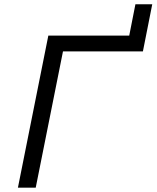

<svg xmlns="http://www.w3.org/2000/svg" viewBox="-20 -864 721 884"><path d="M144.5 0H62.5L202.5 -700H575L603.5 -844.5H681L638 -627.5H270Z"/></svg>

Font: Argentum Sans Light
Style: Italic
Weight: 300
Italic angle: -11.3°
Designer: Julieta Ulanovsky (font), Owen Earl (portions from Jones font), Cristiano Sobral (main changes and remaster)
Foundry: Julieta Ulanovsky (font), Owen Earl (portions from Jones font), Cristiano Sobral (main changes and remaster)
Version: Version 3.127